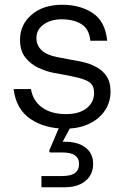

<svg xmlns="http://www.w3.org/2000/svg" viewBox="-20 -528 535 806"><path d="M255 12Q168 12 108 -28.5Q48 -69 37 -154H110Q118 -105 156.5 -77Q195 -49 257 -49Q313 -49 344 -74Q375 -99 375 -138Q375 -167 357 -181.5Q339 -196 289 -206Q268 -211 247.5 -214.5Q227 -218 206 -222Q175 -228 142 -243Q109 -258 86.5 -286.5Q64 -315 64 -361Q64 -424 112.5 -466Q161 -508 241 -508Q317 -508 369.5 -473Q422 -438 430 -357H359Q355 -406 322 -426.5Q289 -447 239 -447Q194 -447 163.5 -425.5Q133 -404 133 -369Q133 -305 221 -288Q234 -286 246.5 -283.5Q259 -281 271.5 -278.5Q284 -276 296 -274Q317 -271 342 -264Q367 -257 390.5 -243Q414 -229 429 -205.5Q444 -182 444 -144Q444 -99 420.5 -64Q397 -29 354.5 -8.5Q312 12 255 12ZM154 258V211H240Q278 211 295 198Q312 185 312 160Q312 137 295 124.5Q278 112 240 112H193Q187 112 187 106Q187 103 188 101L234 -7H283L243 67Q245 67 247.5 67Q250 67 252 67Q307 67 339 91.5Q371 116 371 160Q371 190 356.5 212Q342 234 315.5 246Q289 258 254 258Z"/></svg>

Font: Host Grotesk Light
Style: Regular
Weight: 300
Designer: Doukan Karapınar
Foundry: Element Type
Version: Version 1.003